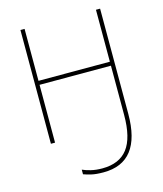

<svg xmlns="http://www.w3.org/2000/svg" viewBox="-137 -814 986 1164"><g transform="rotate(-15 356.0 -232.0)"><path d="M603 -714H577V-388H129V-714H103V0H129V-363H577V-54Q577 90 525 157.5Q473 225 366 225Q326 225 294 217Q262 209 243 200V229Q262 236 291 243Q320 250 367 250Q603 250 603 -54Z"/></g></svg>

Font: Noto Sans UI Thin
Style: Regular
Weight: 250
Designer: Monotype Design Team
Foundry: Monotype Imaging Inc.
Version: Version 1.901